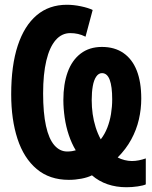

<svg xmlns="http://www.w3.org/2000/svg" viewBox="-20 -745 640 806"><path d="M511 41Q468 41 431.5 28.5Q395 16 366 -9Q348 0 322 5Q296 10 269 10Q188 10 134 -35.5Q80 -81 53.5 -162Q27 -243 27 -349Q27 -470 54.5 -553.5Q82 -637 134 -681Q186 -725 261 -725Q289 -725 320 -718.5Q351 -712 369 -703L339 -591Q323 -599 307.5 -602.5Q292 -606 275 -606Q239 -606 213.5 -576.5Q188 -547 174.5 -490.5Q161 -434 161 -353Q161 -271 173 -216.5Q185 -162 208 -135.5Q231 -109 262 -109Q273 -109 282.5 -110.5Q292 -112 298 -114Q281 -142 269 -177.5Q257 -213 251.5 -251.5Q246 -290 246 -325Q246 -392 264 -442Q282 -492 318.5 -520Q355 -548 408 -548Q461 -548 498 -522.5Q535 -497 554 -449Q573 -401 573 -331Q573 -287 563 -243.5Q553 -200 531 -159.5Q509 -119 474 -84Q487 -77 503 -73Q519 -69 534 -69Q548 -69 563 -72Q578 -75 592 -80V29Q582 34 558 37.5Q534 41 511 41ZM403 -160Q420 -182 430.5 -209Q441 -236 446 -266.5Q451 -297 451 -328Q451 -382 440.5 -410Q430 -438 408 -438Q394 -438 384 -423.5Q374 -409 369.5 -383.5Q365 -358 365 -325Q365 -295 369 -266.5Q373 -238 381.5 -211Q390 -184 403 -160Z"/></svg>

Font: Noto Sans Mono
Style: Bold
Weight: 700
Designer: Monotype Design Team
Foundry: Monotype Imaging Inc.
Version: Version 2.014